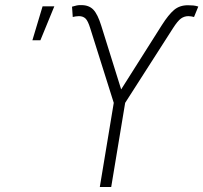

<svg xmlns="http://www.w3.org/2000/svg" viewBox="-20 -753 818 773"><path d="M381.8 0 438 -338.9 343.3 -639.2Q334 -669.4 324 -678.7Q314 -688 297.9 -688Q291.5 -688 284.9 -687Q278.3 -686 272.9 -684.6L270 -726.1Q281.2 -729.5 289.6 -731.2Q297.9 -732.9 308.1 -732.4Q338.4 -732.4 356 -713.9Q373.5 -695.3 387.7 -649.4L467.8 -393.1L631.3 -651.4Q658.2 -693.8 680.7 -712.9Q703.1 -731.9 736.3 -731.9Q747.6 -731.9 757.8 -731Q768.1 -730 778.3 -726.6L761.2 -684.6Q756.3 -686 750.2 -687Q744.1 -688 738.3 -688Q722.2 -688 708.7 -678.5Q695.3 -668.9 676.3 -639.2L483.9 -338.9L427.7 0ZM110.4 -590.8 151.4 -727.5H198.7L142.6 -590.8Z"/></svg>

Font: Inter ExtraLight
Style: Italic
Weight: 250
Italic angle: -9.3988°
Designer: Rasmus Andersson
Foundry: rsms
Version: Version 4.001;git-66647c0bb